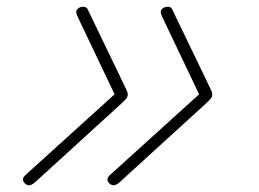

<svg xmlns="http://www.w3.org/2000/svg" viewBox="-20 -534 765 568"><path d="M54 9Q50 5 48.5 1Q47 -3 48.5 -7Q50 -11 54 -15L319 -255L209 -486Q202 -500 209 -507Q216 -514 226 -514Q233 -514 236.5 -510.5Q240 -507 241 -503L348 -281Q353 -271 355.5 -265Q358 -259 358 -254Q358 -247 352 -240.5Q346 -234 334 -223L85 4Q78 11 70 13.5Q62 16 54 9ZM304 9Q300 5 298.5 1Q297 -3 298.5 -7Q300 -11 304 -15L569 -255L459 -486Q452 -500 459 -507Q466 -514 476 -514Q483 -514 486.5 -510.5Q490 -507 491 -503L598 -281Q603 -271 605.5 -265Q608 -259 608 -254Q608 -247 602 -240.5Q596 -234 584 -223L335 4Q328 11 320 13.5Q312 16 304 9Z"/></svg>

Font: Playwrite MX Thin
Style: Regular
Weight: 250
Designer: Veronika Burian, José Scaglione
Foundry: TypeTogether
Version: Version 1.002